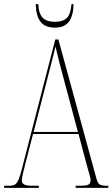

<svg xmlns="http://www.w3.org/2000/svg" viewBox="-22 -904 541 924"><path d="M-2 0V-10H23Q40 -10 50 -16Q60 -22 67.5 -40Q75 -58 84 -94L244 -714H259L442 -45Q448 -23 457.5 -16.5Q467 -10 492 -10H499V0H342V-10H362Q395 -10 404.5 -16Q414 -22 414 -38Q414 -46 408.5 -64Q403 -82 398 -101L356 -259H137L101 -120Q96 -100 89.5 -73.5Q83 -47 83 -36Q83 -23 93.5 -16.5Q104 -10 136 -10H165V0ZM140 -269H353L293 -493Q274 -564 263.5 -604.5Q253 -645 245 -680Q239 -655 232.5 -628.5Q226 -602 213 -553ZM242 -771Q194 -771 172.5 -800Q151 -829 150 -884H162Q165 -836 184.5 -817.5Q204 -799 242 -799Q280 -799 299 -817Q318 -835 322 -884H332Q331 -829 310 -800Q289 -771 242 -771Z"/></svg>

Font: Noto Serif Display ExtraCondensed Thin
Style: Regular
Weight: 100
Width: 2
Designer: Monotype Design Team
Foundry: Monotype Imaging Inc.
Version: Version 2.009